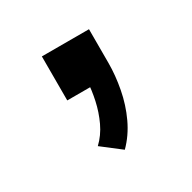

<svg xmlns="http://www.w3.org/2000/svg" viewBox="-77 -190 427 427"><g transform="rotate(-30 136.5 23.0)"><path d="M132 159 84 122Q102 105 113 81.5Q124 58 129.5 32.5Q135 7 136 -15L153 0H76V-113H197V-26Q197 5 190.5 39.5Q184 74 169.5 105Q155 136 132 159Z"/></g></svg>

Font: Nunito Sans 6pt
Style: Regular
Weight: 400
Version: Version 3.101;gftools[0.9.27]